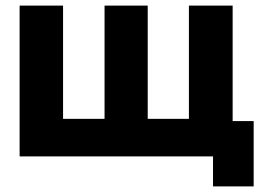

<svg xmlns="http://www.w3.org/2000/svg" viewBox="-20 -558 925 685"><path d="M740 0H50V-538H205V-134H353V-538H507V-134H654V-538H810V-126H885V107H740Z"/></svg>

Font: Chess Sans
Style: Bold
Weight: 700
Designer: Wolf Bōese
Foundry: Wolf Bōese
Version: Version 7.223